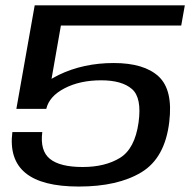

<svg xmlns="http://www.w3.org/2000/svg" viewBox="-20 -695 726 722"><path d="M276.5 6.5Q423 6.5 511.8 -47.2Q600.5 -101 616.5 -236.5Q631 -357 576.5 -407.5Q522 -458 407.5 -458Q293.5 -458 200.8 -413.2Q108 -368.5 87.5 -288.5L154 -285.5Q165 -333 222.8 -363Q280.5 -393 360.5 -393Q438.5 -393 476.2 -360.2Q514 -327.5 501 -234Q487 -135.5 431 -101.2Q375 -67 291 -67Q205.5 -67 167.8 -97.5Q130 -128 139 -198.5H26.5Q13.5 -96 75.5 -44.8Q137.5 6.5 276.5 6.5ZM41.5 -285.5H154L209 -599H661.5L675 -675H110.5Z"/></svg>

Font: Anybody Expanded
Style: Italic
Weight: 400
Width: 7
Italic angle: -10°
Version: Version 1.113;gftools[0.9.25]